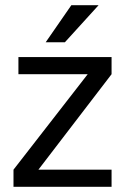

<svg xmlns="http://www.w3.org/2000/svg" viewBox="-20 -720 482 740"><path d="M410 -500V-434L128 -66H410V0H32V-66L318 -434H51V-500ZM360 -700 230 -557H156L255 -700Z"/></svg>

Font: Epunda Sans
Style: Regular
Weight: 400
Designer: Simon Atzbach
Foundry: typofactur
Version: Version 2.204; ttfautohint (v1.8.4.7-5d5b)